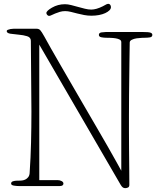

<svg xmlns="http://www.w3.org/2000/svg" viewBox="-20 -971 828 1002"><path d="M185 -738V-31H281Q292 -31 301.5 -26Q311 -21 311 -13Q311 0 291 0H79Q65 0 51.5 -2.5Q38 -5 38 -13Q38 -22 48 -25Q58 -28 67 -28Q77 -28 89 -28.5Q101 -29 111 -33.5Q121 -38 128 -47.5Q135 -57 135 -74Q140 -146 142 -226.5Q144 -307 144 -388Q144 -479 142.5 -575.5Q141 -672 141 -758Q141 -776 121.5 -782Q102 -788 78 -790Q54 -792 34.5 -795Q15 -798 15 -809Q15 -813 21 -815.5Q27 -818 35 -819.5Q43 -821 51 -821Q59 -821 63 -821H171Q183 -821 190 -813.5Q197 -806 211 -781Q223 -758 245.5 -719Q268 -680 296 -631Q324 -582 356.5 -526.5Q389 -471 421.5 -414.5Q454 -358 485.5 -304.5Q517 -251 542.5 -206Q568 -161 586.5 -128Q605 -95 613 -80V-751Q613 -760 604.5 -764.5Q596 -769 583.5 -771Q571 -773 557 -773.5Q543 -774 533 -774Q522 -774 509 -776.5Q496 -779 496 -789Q496 -800 510 -802Q524 -804 533 -804H724Q756 -804 765.5 -800.5Q775 -797 775 -789Q775 -778 762.5 -776Q750 -774 738 -774Q733 -774 720 -773.5Q707 -773 693 -771Q679 -769 668 -763.5Q657 -758 657 -749Q656 -691 655.5 -647.5Q655 -604 654.5 -562Q654 -520 653.5 -474.5Q653 -429 653 -368Q653 -335 653 -288Q653 -241 653.5 -190Q654 -139 654.5 -90Q655 -41 655 -6Q655 5 647 8Q639 11 634 11Q627 11 621.5 7.5Q616 4 610 -6ZM222 -903Q222 -914 251 -931Q282 -949 319 -949Q334 -949 351.5 -944.5Q369 -940 387 -935Q405 -930 423 -925.5Q441 -921 456 -921Q482 -921 516 -938Q530 -946 535.5 -948.5Q541 -951 546 -951Q551 -951 555 -946Q559 -941 559 -934Q559 -925 551 -917Q543 -909 529 -902.5Q515 -896 496.5 -892.5Q478 -889 457 -889Q438 -889 419.5 -892.5Q401 -896 383.5 -900.5Q366 -905 350 -909Q334 -913 320 -913Q305 -913 292 -909Q279 -905 268 -900.5Q257 -896 249 -892Q241 -888 236 -888Q231 -888 226.5 -893Q222 -898 222 -903Z"/></svg>

Font: Life Savers
Style: Regular
Weight: 400
Version: Version 2.001; ttfautohint (v0.93) -l 8 -r 50 -G 200 -x 14 -